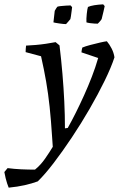

<svg xmlns="http://www.w3.org/2000/svg" viewBox="-80 -652 561 884"><path d="M-40 212Q-44 202 -47.5 191.5Q-51 181 -54 168.5Q-57 156 -60 140L-45 122Q-15 126 17.5 127.5Q50 129 81 129Q107 108 127.5 78.5Q148 49 163 24L160 -20Q155 -99 148.5 -160Q142 -221 132.5 -276Q123 -331 109 -393L38 -412Q38 -418 38.5 -426.5Q39 -435 40 -442Q61 -443 84.5 -445Q108 -447 131.5 -450.5Q155 -454 176 -458L194 -443Q202 -377 207.5 -312Q213 -247 216 -184.5Q219 -122 219 -61L232 -63Q250 -95 269 -133Q288 -171 307 -213Q326 -255 343 -299Q360 -343 372 -385L295 -411Q295 -416 296.5 -422.5Q298 -429 299 -433Q313 -439 336 -445Q359 -451 380.5 -456Q402 -461 412 -462Q424 -448 434 -428.5Q444 -409 447 -388Q432 -342 402 -280.5Q372 -219 333 -151.5Q294 -84 251 -19.5Q208 45 167.5 98Q127 151 94 183Q67 193 34 200.5Q1 208 -40 212ZM166 -549 172 -602Q174 -606 178 -612.5Q182 -619 184 -621Q189 -623 199.5 -624Q210 -625 222.5 -626Q235 -627 245 -627L252 -619Q251 -611 249.5 -599Q248 -587 246.5 -577Q245 -567 244 -564Q241 -560 233.5 -551.5Q226 -543 224 -541Q214 -541 193 -544Q172 -547 166 -549ZM318 -549Q317 -565 319.5 -588.5Q322 -612 325 -620Q336 -625 354.5 -628Q373 -631 395 -632L402 -624Q400 -612 396.5 -599Q393 -586 391 -576.5Q389 -567 388 -564Q386 -561 383 -557Q380 -553 376.5 -549.5Q373 -546 370 -543Q365 -543 355 -543.5Q345 -544 334.5 -545.5Q324 -547 318 -549Z"/></svg>

Font: Labrada
Style: Italic
Weight: 400
Italic angle: -7°
Designer: Mercedes Jáuregui
Foundry: Omnibus-Type Team
Version: Version 1.000